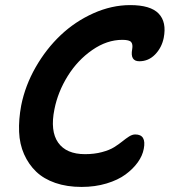

<svg xmlns="http://www.w3.org/2000/svg" viewBox="-20 -715 672 761"><path d="M303.2 25.9Q245.1 25.9 199.2 10Q153.3 -5.9 123.3 -34.7Q93.3 -63.5 75.4 -103.8Q57.6 -144 55.7 -192.6Q53.7 -241.2 64 -296.9Q79.6 -375.5 121.3 -448.5Q163.1 -521.5 220.5 -575.7Q277.8 -629.9 350.3 -662.4Q422.9 -694.8 496.1 -694.8Q576.7 -694.8 608.9 -661.1Q641.1 -627.4 628.9 -564.9Q621.1 -526.4 595 -499.3Q568.8 -472.2 532.2 -472.2Q495.1 -472.2 503.9 -520Q507.3 -539.1 500 -548.1Q492.7 -557.1 464.8 -557.1Q403.8 -557.1 345.7 -516.8Q287.6 -476.6 248.5 -413.8Q209.5 -351.1 195.8 -282.2Q178.2 -195.8 210.4 -149.9Q242.7 -104 316.9 -104Q354 -104 384 -112.1Q414.1 -120.1 432.4 -131.6Q450.7 -143.1 464.8 -154.5Q479 -166 491.7 -174.1Q504.4 -182.1 516.1 -182.1Q561 -182.1 549.8 -125Q544.9 -98.1 526.4 -72Q507.8 -45.9 477.8 -23.7Q447.8 -1.5 402.3 12.2Q356.9 25.9 303.2 25.9Z"/></svg>

Font: Shantell Sans Bouncy
Style: Italic
Weight: 600
Italic angle: -11.31°
Designer: Stephen Nixon, Anya Danilova, Shantell Martin
Foundry: Arrow Type
Version: Version 1.006;[9816181b4]